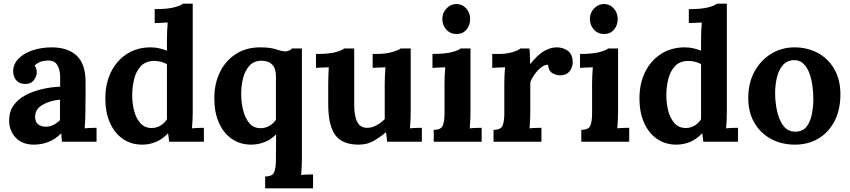

<svg xmlns="http://www.w3.org/2000/svg" viewBox="-20 -775 4647 1050"><path d="M319 0Q317 -14 316.5 -23.5Q316 -33 315 -46Q281 -12 243 2Q205 16 166 16Q102 16 66 -22Q30 -60 30 -117Q30 -165 54.5 -199Q79 -233 119.5 -254.5Q160 -276 209.5 -287.5Q259 -299 309 -301V-353Q309 -392 293.5 -419Q278 -446 237 -444Q195 -442 169 -416Q177 -407 179 -396.5Q181 -386 181 -378Q181 -358 165 -336.5Q149 -315 114 -316Q84 -317 68 -337Q52 -357 52 -384Q52 -424 80.5 -453.5Q109 -483 157 -499.5Q205 -516 263 -516Q351 -516 399.5 -470.5Q448 -425 448 -325Q448 -291 448 -267Q448 -243 447.5 -219Q447 -195 447 -161Q447 -147 446 -121.5Q445 -96 443 -73Q460 -75 479 -75.5Q498 -76 508 -76V0ZM308 -230Q252 -225 211.5 -201Q171 -177 172 -134Q173 -106 190 -94Q207 -82 229 -82Q252 -82 272 -92Q292 -102 308 -118Z M758 16Q698 16 652.5 -15Q607 -46 581.5 -103Q556 -160 556 -237Q556 -318 587 -381Q618 -444 674 -480Q730 -516 804 -516Q831 -516 852.5 -510.5Q874 -505 893 -498V-564Q893 -578 894 -604Q895 -630 897 -652Q881 -651 859 -650Q837 -649 826 -649V-725Q896 -725 933 -735Q970 -745 980 -755H1034V-161Q1034 -147 1033 -121.5Q1032 -96 1030 -73Q1047 -75 1066 -75.5Q1085 -76 1095 -76V0H905Q904 -11 902.5 -23Q901 -35 899 -46Q866 -12 831 2Q796 16 758 16ZM810 -75Q836 -75 858 -88.5Q880 -102 893 -123V-423Q883 -431 863 -436.5Q843 -442 822 -442Q776 -441 750 -413Q724 -385 713.5 -342Q703 -299 703 -252Q703 -210 713.5 -169Q724 -128 747.5 -101.5Q771 -75 810 -75Z M1430 255V190Q1471 190 1480 165.5Q1489 141 1489 101L1490 -40Q1458 -9 1423.5 3.5Q1389 16 1354 16Q1294 16 1248.5 -15Q1203 -46 1177.5 -103Q1152 -160 1152 -237Q1152 -318 1183 -381Q1214 -444 1270.5 -480Q1327 -516 1402 -516Q1458 -516 1490.5 -505Q1523 -494 1542 -494Q1550 -494 1560.5 -498.5Q1571 -503 1577 -510H1631V94Q1631 108 1630 133.5Q1629 159 1627 182Q1643 180 1662.5 179.5Q1682 179 1692 179V255ZM1406 -74Q1431 -74 1453.5 -87Q1476 -100 1489 -121V-355Q1489 -393 1476.5 -411.5Q1464 -430 1446.5 -436.5Q1429 -443 1412 -443Q1368 -443 1343 -414.5Q1318 -386 1308 -342.5Q1298 -299 1299 -252Q1300 -210 1310.5 -169Q1321 -128 1344 -101Q1367 -74 1406 -74Z M1941 16Q1851 16 1813 -37Q1775 -90 1775 -205V-320Q1775 -338 1776 -361.5Q1777 -385 1778 -407Q1762 -406 1740.5 -405.5Q1719 -405 1708 -404V-480H1718Q1780 -480 1816 -490Q1852 -500 1862 -510H1917V-204Q1917 -139 1934 -107.5Q1951 -76 1988 -76Q2014 -76 2040.5 -90.5Q2067 -105 2084 -124V-320Q2084 -338 2085 -361.5Q2086 -385 2088 -407Q2072 -406 2050.5 -405.5Q2029 -405 2018 -404V-480H2042Q2089 -480 2125 -490.5Q2161 -501 2171 -510H2226V-161Q2226 -147 2225 -121.5Q2224 -96 2222 -73Q2238 -75 2257.5 -75.5Q2277 -76 2287 -76V0H2097Q2096 -13 2094.5 -26Q2093 -39 2091 -52Q2060 -26 2024.5 -5Q1989 16 1941 16Z M2352 -65Q2393 -65 2402 -89.5Q2411 -114 2411 -154V-320Q2411 -338 2412 -361.5Q2413 -385 2415 -407Q2399 -406 2377.5 -405.5Q2356 -405 2345 -404V-480Q2414 -480 2451.5 -490Q2489 -500 2499 -510H2553V-161Q2553 -147 2552 -121.5Q2551 -96 2549 -73Q2565 -75 2584.5 -75.5Q2604 -76 2614 -76V0H2352ZM2477 -589Q2443 -589 2421 -613Q2399 -637 2399 -671Q2399 -705 2422 -729Q2445 -753 2476 -753Q2508 -753 2529.5 -729Q2551 -705 2551 -671Q2551 -637 2531 -613Q2511 -589 2477 -589Z M2679 -65Q2720 -65 2729 -89.5Q2738 -114 2738 -154V-322Q2738 -340 2739 -362.5Q2740 -385 2742 -407Q2726 -406 2704.5 -405.5Q2683 -405 2672 -404V-480H2712Q2751 -480 2783.5 -490Q2816 -500 2826 -510H2875Q2877 -500 2878 -472.5Q2879 -445 2879 -424Q2919 -474 2954 -495Q2989 -516 3025 -516Q3060 -516 3086 -496.5Q3112 -477 3112 -433Q3112 -418 3105 -401.5Q3098 -385 3083 -374Q3068 -363 3042 -363Q3022 -363 3001 -375Q2980 -387 2977 -421Q2957 -421 2937 -404.5Q2917 -388 2901.5 -365.5Q2886 -343 2880 -324V-161Q2880 -147 2879 -121.5Q2878 -96 2876 -73Q2892 -75 2911.5 -75.5Q2931 -76 2941 -76V0H2679Z M3159 -65Q3200 -65 3209 -89.5Q3218 -114 3218 -154V-320Q3218 -338 3219 -361.5Q3220 -385 3222 -407Q3206 -406 3184.5 -405.5Q3163 -405 3152 -404V-480Q3221 -480 3258.5 -490Q3296 -500 3306 -510H3360V-161Q3360 -147 3359 -121.5Q3358 -96 3356 -73Q3372 -75 3391.5 -75.5Q3411 -76 3421 -76V0H3159ZM3284 -589Q3250 -589 3228 -613Q3206 -637 3206 -671Q3206 -705 3229 -729Q3252 -753 3283 -753Q3315 -753 3336.5 -729Q3358 -705 3358 -671Q3358 -637 3338 -613Q3318 -589 3284 -589Z M3679 16Q3619 16 3573.5 -15Q3528 -46 3502.5 -103Q3477 -160 3477 -237Q3477 -318 3508 -381Q3539 -444 3595 -480Q3651 -516 3725 -516Q3752 -516 3773.5 -510.5Q3795 -505 3814 -498V-564Q3814 -578 3815 -604Q3816 -630 3818 -652Q3802 -651 3780 -650Q3758 -649 3747 -649V-725Q3817 -725 3854 -735Q3891 -745 3901 -755H3955V-161Q3955 -147 3954 -121.5Q3953 -96 3951 -73Q3968 -75 3987 -75.5Q4006 -76 4016 -76V0H3826Q3825 -11 3823.5 -23Q3822 -35 3820 -46Q3787 -12 3752 2Q3717 16 3679 16ZM3731 -75Q3757 -75 3779 -88.5Q3801 -102 3814 -123V-423Q3804 -431 3784 -436.5Q3764 -442 3743 -442Q3697 -441 3671 -413Q3645 -385 3634.5 -342Q3624 -299 3624 -252Q3624 -210 3634.5 -169Q3645 -128 3668.5 -101.5Q3692 -75 3731 -75Z M4327 16Q4255 16 4197 -15Q4139 -46 4105.5 -103.5Q4072 -161 4072 -239Q4072 -322 4106.5 -384.5Q4141 -447 4198.5 -481.5Q4256 -516 4324 -516Q4396 -516 4453 -485Q4510 -454 4543 -396.5Q4576 -339 4576 -259Q4576 -175 4544 -113Q4512 -51 4456 -17.5Q4400 16 4327 16ZM4331 -55Q4371 -56 4391.5 -83Q4412 -110 4420 -151Q4428 -192 4428 -234Q4428 -271 4422.5 -309Q4417 -347 4405 -378Q4393 -409 4372.5 -428Q4352 -447 4322 -446Q4283 -445 4260.5 -418Q4238 -391 4228.5 -350.5Q4219 -310 4219 -266Q4219 -215 4230 -166Q4241 -117 4265.5 -85.5Q4290 -54 4331 -55Z"/></svg>

Font: Lora
Style: Bold
Weight: 700
Designer: Olga Karpushina, Alexei Vanyashin (Cyrillic)
Foundry: Cyreal
Version: Version 3.006; ttfautohint (v1.8.4.7-5d5b);gftools[0.9.30]